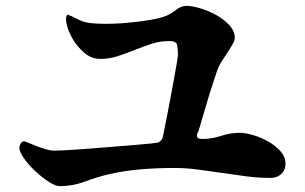

<svg xmlns="http://www.w3.org/2000/svg" viewBox="-20 -694 1040 655"><path d="M211 -644Q225 -639 238 -632Q251 -625 265 -620Q284 -614 323.5 -613Q363 -612 406.5 -615.5Q450 -619 489 -625.5Q528 -632 547 -640Q564 -647 581 -660.5Q598 -674 616 -674Q635 -674 663.5 -665.5Q692 -657 718 -642.5Q744 -628 762.5 -608Q781 -588 781 -565Q781 -557 775 -546Q769 -535 761.5 -523Q754 -511 746 -499.5Q738 -488 734 -481Q724 -464 718.5 -446.5Q713 -429 707 -411Q696 -379 686.5 -346Q677 -313 667 -280Q664 -270 661.5 -261Q659 -252 655 -242Q654 -240 653 -238Q652 -236 652 -233Q651 -224 657.5 -222Q664 -220 671 -220Q703 -220 734.5 -230.5Q766 -241 798 -241Q817 -241 844 -233Q871 -225 895.5 -211Q920 -197 937 -178Q954 -159 954 -136Q954 -114 939.5 -100.5Q925 -87 903 -87Q861 -87 820 -92.5Q779 -98 738 -104Q697 -110 656 -115.5Q615 -121 573 -121Q518 -121 462.5 -116.5Q407 -112 353 -100Q311 -90 269.5 -74.5Q228 -59 184 -59Q169 -59 146 -74Q123 -89 100.5 -110Q78 -131 62 -153.5Q46 -176 46 -191Q46 -196 50.5 -204Q55 -212 62 -212Q65 -212 76.5 -207Q88 -202 103.5 -196Q119 -190 136 -185Q153 -180 167 -180Q176 -180 205 -181.5Q234 -183 273 -186Q312 -189 355 -192.5Q398 -196 434.5 -199Q471 -202 495.5 -204.5Q520 -207 522 -209Q529 -213 534 -222Q535 -223 539 -243.5Q543 -264 549 -294Q555 -324 561.5 -359.5Q568 -395 574 -426.5Q580 -458 583.5 -480.5Q587 -503 587 -507Q587 -525 584.5 -539.5Q582 -554 558 -554Q526 -554 497 -544.5Q468 -535 439.5 -523.5Q411 -512 382 -502.5Q353 -493 322 -493Q292 -493 267.5 -514Q243 -535 227.5 -562Q212 -589 207 -613.5Q202 -638 211 -644Z"/></svg>

Font: SoukouMincho
Style: Regular
Weight: 400
Designer: Dr. Ken Lunde (project architect, glyph set definition & overall production); Masataka HATTORI  (production & ideograph 
Foundry: Adobe Systems Incorporated
Version: Version 1.00